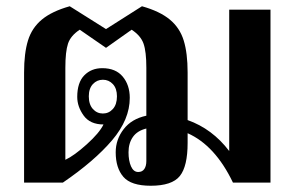

<svg xmlns="http://www.w3.org/2000/svg" viewBox="-20 -584 943 614"><path d="M845 -553V0H725Q668 -119 580 -158V-127Q580 -52 555 -21Q530 10 462 10Q399 10 374.5 -18.5Q350 -47 350 -97Q350 -138 375.5 -171Q401 -204 448 -214V-367Q448 -419 439 -444.5Q430 -470 401 -489L319 -431L235 -489Q206 -470 197.5 -444.5Q189 -419 189 -367V-73Q217 -86 257.5 -122.5Q298 -159 311 -186Q268 -186 247.5 -214.5Q227 -243 227 -274Q227 -320 249.5 -343Q272 -366 307 -366Q350 -366 372.5 -339Q395 -312 395 -271Q395 -202 338.5 -135.5Q282 -69 181 0H57V-352Q57 -414 69.5 -454.5Q82 -495 114 -521.5Q146 -548 203 -564L319 -491L434 -564Q491 -548 523 -521.5Q555 -495 567.5 -454.5Q580 -414 580 -352V-200Q659 -172 713 -101V-553ZM354 -276Q354 -301 341 -315Q328 -329 309 -329Q290 -329 277 -315Q264 -301 264 -276Q264 -250 277 -235.5Q290 -221 309 -221Q328 -221 341 -235.5Q354 -250 354 -276ZM448 -69V-173Q419 -166 405 -146Q391 -126 391 -97Q391 -70 399 -52Q407 -34 422 -34Q435 -34 441.5 -43.5Q448 -53 448 -69Z"/></svg>

Font: Trirong SemiBold
Style: Regular
Weight: 600
Designer: Katatrad Team
Foundry: CadsonDemak
Version: Version 1.001